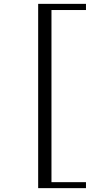

<svg xmlns="http://www.w3.org/2000/svg" viewBox="-20 -874 490 996"><path d="M426 102H178V-854H426V-822H247V71H426Z"/></svg>

Font: Kaisei Tokumin
Style: Regular
Weight: 400
Designer: Font-Kai, 金井和夫
Foundry: KAZUO KANAI
Version: Version 5.003